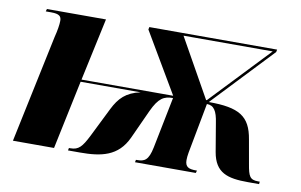

<svg xmlns="http://www.w3.org/2000/svg" viewBox="-62 -648 1189 759"><g transform="rotate(10 533.0 -268.0)"><path d="M119 -432 28 0H193L251 -276H492C435 -264 408 -236 385 -190L326 -71C303 -26 290 -10 257 -10H251L249 0H297C382 0 449 -13 486 -93L539 -209C565 -265 586 -276 622 -276L581 -71C570 -17 554 -10 524 -10H520L518 0H762L765 -10H760C732 -10 717 -16 717 -44C717 -52 718 -63 720 -74L758 -276C786 -276 799 -256 806 -208L825 -95C839 -14 889 0 971 0H1016L1017 -10H1010C977 -10 971 -24 963 -71L946 -167C931 -258 886 -285 764 -285L992 -526L994 -536H481L479 -526L621 -285H253L307 -536H70L67 -526H89C122 -526 130 -517 130 -499C130 -484 126 -459 119 -432ZM752 -291 620 -526H978L755 -291Z"/></g></svg>

Font: Noto Serif Display SemiCondensed ExtraBold
Style: Italic
Weight: 800
Width: 4
Italic angle: -12°
Designer: Monotype Design Team
Foundry: Monotype Imaging Inc.
Version: Version 2.009